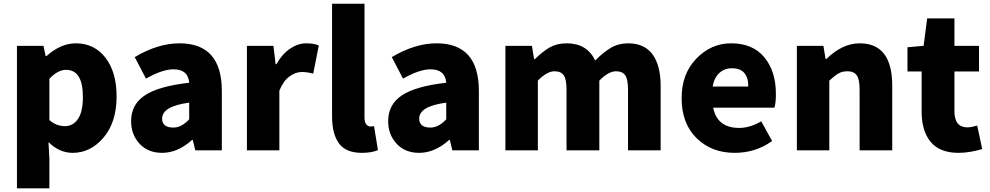

<svg xmlns="http://www.w3.org/2000/svg" viewBox="-20 -819 5391 1046"><path d="M72.3 207V-569.3H216.8L228.5 -513.7H233.4Q311.5 -583 392.6 -583Q494.1 -583 554.7 -504.4Q615.2 -425.8 615.2 -293.9Q615.2 -153.3 544.4 -69.8Q473.6 13.7 376 13.7Q302.7 13.7 244.1 -44.9L249 43.9V207ZM334 -131.8Q377.9 -131.8 404.8 -170.9Q431.6 -210 431.6 -291Q431.6 -438.5 339.8 -438.5Q294.9 -438.5 249 -389.6V-165Q286.1 -131.8 334 -131.8Z M863.3 13.7Q786.1 13.7 740.2 -36.1Q694.3 -85.9 694.3 -159.2Q694.3 -250 769.5 -299.8Q844.7 -349.6 1010.7 -368.2Q1004.9 -441.4 924.8 -441.4Q864.3 -441.4 775.4 -390.6L713.9 -507.8Q839.8 -583 958 -583Q1188.5 -583 1188.5 -323.2V0H1043.9L1030.3 -56.6H1026.4Q948.2 13.7 863.3 13.7ZM924.8 -124Q968.8 -124 1010.7 -168.9V-259.8Q863.3 -240.2 863.3 -172.9Q863.3 -124 924.8 -124Z M1325.2 0V-569.3H1469.7L1481.4 -469.7H1486.3Q1516.6 -524.4 1560.1 -553.7Q1603.5 -583 1647.5 -583Q1690.4 -583 1716.8 -571.3L1686.5 -418Q1651.4 -426.8 1625 -426.8Q1589.8 -426.8 1556.6 -402.3Q1523.4 -377.9 1502 -325.2V0Z M1951.2 13.7Q1864.3 13.7 1826.7 -37.6Q1789.1 -88.9 1789.1 -184.6V-798.8H1965.8V-177.7Q1965.8 -152.3 1975.6 -141.1Q1985.4 -129.9 1998 -129.9Q2007.8 -129.9 2017.6 -131.8L2039.1 -1Q2003.9 13.7 1951.2 13.7Z M2263.7 13.7Q2186.5 13.7 2140.6 -36.1Q2094.7 -85.9 2094.7 -159.2Q2094.7 -250 2169.9 -299.8Q2245.1 -349.6 2411.1 -368.2Q2405.3 -441.4 2325.2 -441.4Q2264.6 -441.4 2175.8 -390.6L2114.3 -507.8Q2240.2 -583 2358.4 -583Q2588.9 -583 2588.9 -323.2V0H2444.3L2430.7 -56.6H2426.8Q2348.6 13.7 2263.7 13.7ZM2325.2 -124Q2369.1 -124 2411.1 -168.9V-259.8Q2263.7 -240.2 2263.7 -172.9Q2263.7 -124 2325.2 -124Z M2733.4 0V-569.3H2877.9L2889.6 -497.1H2894.5Q2936.5 -539.1 2975.6 -561Q3014.6 -583 3067.4 -583Q3177.7 -583 3222.7 -489.3Q3266.6 -534.2 3308.1 -558.6Q3349.6 -583 3401.4 -583Q3491.2 -583 3535.2 -522.5Q3579.1 -461.9 3579.1 -351.6V0H3401.4V-330.1Q3401.4 -386.7 3386.2 -408.7Q3371.1 -430.7 3335.9 -430.7Q3294.9 -430.7 3245.1 -379.9V0H3066.4V-330.1Q3066.4 -386.7 3051.3 -408.7Q3036.1 -430.7 3001 -430.7Q2960 -430.7 2910.2 -379.9V0Z M3982.4 13.7Q3856.4 13.7 3774.9 -66.4Q3693.4 -146.5 3693.4 -284.2Q3693.4 -417 3773.9 -500Q3854.5 -583 3962.9 -583Q4081.1 -583 4144 -506.8Q4207 -430.7 4207 -307.6Q4207 -257.8 4199.2 -232.4H3865.2Q3887.7 -122.1 4006.8 -122.1Q4066.4 -122.1 4127 -158.2L4186.5 -50.8Q4096.7 13.7 3982.4 13.7ZM3862.3 -347.7H4056.6Q4056.6 -447.3 3966.8 -447.3Q3927.7 -447.3 3899.4 -421.9Q3871.1 -396.5 3862.3 -347.7Z M4321.3 0V-569.3H4465.8L4477.5 -498H4482.4Q4569.3 -583 4664.1 -583Q4840.8 -583 4840.8 -351.6V0H4663.1V-330.1Q4663.1 -386.7 4647.5 -408.7Q4631.8 -430.7 4596.7 -430.7Q4568.4 -430.7 4547.9 -418.9Q4527.3 -407.2 4498 -379.9V0Z M5202.1 13.7Q5099.6 13.7 5050.3 -45.9Q5001 -105.5 5001 -210.9V-429.7H4923.8V-561.5L5011.7 -569.3L5031.2 -718.8H5179.7V-569.3H5313.5V-429.7H5179.7V-212.9Q5179.7 -125 5251 -125Q5269.5 -125 5303.7 -134.8L5331.1 -6.8Q5260.7 13.7 5202.1 13.7Z"/></svg>

Font: Gen Shin Gothic Heavy
Style: Bold
Weight: 900
Designer: [Source Han Sans]
Ryoko NISHIZUKA  (kana & ideographs); Paul D. Hunt (Latin, Greek & Cyrillic); Wenlong ZHANG  (bopomofo
Version: Version 1.002.20150607